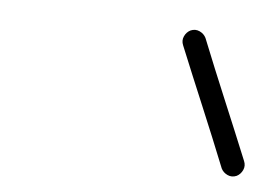

<svg xmlns="http://www.w3.org/2000/svg" viewBox="-30 -557 414 285"><g transform="rotate(5 177.0 -414.0)"><path d="M244 -518Q251 -521 257.5 -518Q264 -515 267 -509Q285 -464 303.5 -420Q322 -376 340 -332Q343 -325 340 -318.5Q337 -312 331 -309Q324 -306 317.5 -309Q311 -312 308 -318Q290 -363 271.5 -407Q253 -451 235 -495Q232 -502 235 -508.5Q238 -515 244 -518Z"/></g></svg>

Font: FRB American Cursive
Style: Italic
Weight: 400
Italic angle: -25°
Version: Version 2.0;Modular Font Editor K font №1